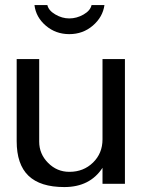

<svg xmlns="http://www.w3.org/2000/svg" viewBox="-20 -737 573 770"><path d="M257.8 -47.9H258.8Q314.9 -47.9 353 -85Q391.1 -122.1 391.1 -178.2V-500H481V0H391.1V-64Q340.8 13.2 237.8 13.2Q141.6 13.2 94.2 -32.2Q46.9 -77.6 46.9 -170.9V-500H137.2V-168.9Q137.2 -119.6 172.9 -83.7Q208.5 -47.9 257.8 -47.9ZM257.8 -663.1Q287.6 -663.1 314.9 -678.7Q342.3 -694.3 347.2 -716.8H398.9Q392.1 -668.5 352.3 -634.3Q312.5 -600.1 257.8 -600.1Q203.6 -600.1 163.8 -634Q124 -668 118.2 -716.8H169.9Q174.8 -694.8 201.9 -679Q229 -663.1 257.8 -663.1Z"/></svg>

Font: Perun
Style: Regular
Weight: 400
Version: Version 1.0000